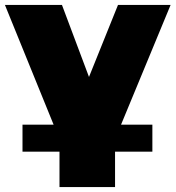

<svg xmlns="http://www.w3.org/2000/svg" viewBox="-23 -567 714 781"><path d="M445 -1V194H219V-1L-3 -547H229L339 -254L457 -547H671ZM68.5 -60H596.8V50H68.5Z"/></svg>

Font: Montserrat Alternates Black
Style: Regular
Weight: 900
Designer: Julieta Ulanovsky
Foundry: Julieta Ulanovsky
Version: Version 7.200